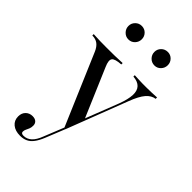

<svg xmlns="http://www.w3.org/2000/svg" viewBox="-248 -681 949 949"><g transform="rotate(45 226.0 -207.0)"><path d="M227.4 15.3 67.7 -358.1Q57.3 -382.3 41.5 -394Q25.8 -405.6 2.4 -405.6V-415.3Q30.6 -413.7 50.8 -413.3Q71 -412.9 93.5 -412.9Q125 -412.9 152 -413.3Q179 -413.7 204.8 -415.3V-405.6Q162.9 -403.2 153.2 -389.9Q143.5 -376.6 158.9 -341.9L268.5 -85.5L260.5 -75L333.1 -261.3Q350.8 -308.1 352 -339.1Q353.2 -370.2 337.5 -386.7Q321.8 -403.2 289.5 -405.6V-415.3Q308.1 -414.5 321.4 -413.7Q334.7 -412.9 347.6 -412.9Q360.5 -412.9 375 -412.9Q392.7 -412.9 412.1 -413.7Q431.5 -414.5 445.2 -415.3V-405.6Q419.4 -402.4 398.8 -378.6Q378.2 -354.8 358.1 -301.6L236.3 15.3ZM100 197.6Q66.1 197.6 46 181Q25.8 164.5 25.8 136.3Q25.8 112.9 39.9 98.8Q54 84.7 75.8 84.7Q92.7 84.7 102 93.1Q111.3 101.6 111.3 116.1Q111.3 129 107.3 138.7Q103.2 148.4 99.2 156.5Q95.2 164.5 95.2 173.4Q95.2 185.5 112.1 185.5Q135.5 185.5 153.6 169Q171.8 152.4 184.7 117.7L232.3 -0.8L239.5 6.5L194.4 118.5Q183.1 146 169.8 163.7Q156.5 181.5 139.5 189.5Q122.6 197.6 100 197.6ZM324.2 -517.7Q304 -517.7 290.3 -531.9Q276.6 -546 276.6 -565.3Q276.6 -584.7 290.3 -598.4Q304 -612.1 324.2 -612.1Q343.5 -612.1 356.9 -598.4Q370.2 -584.7 370.2 -565.3Q370.2 -546 356.9 -531.9Q343.5 -517.7 324.2 -517.7ZM141.9 -517.7Q122.6 -517.7 108.9 -531.9Q95.2 -546 95.2 -565.3Q95.2 -584.7 108.9 -598.4Q122.6 -612.1 141.9 -612.1Q162.1 -612.1 175.4 -598.4Q188.7 -584.7 188.7 -565.3Q188.7 -546 175.4 -531.9Q162.1 -517.7 141.9 -517.7Z"/></g></svg>

Font: Playfair 144pt
Style: Regular
Weight: 400
Designer: Claus Eggers Sørensen
Foundry: Claus Eggers Sørensen
Version: Version 2.001;gftools[0.9.30]